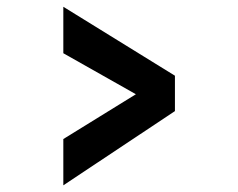

<svg xmlns="http://www.w3.org/2000/svg" viewBox="-20 -540 704 567"><path d="M167 7.3 496.6 -211.9V-316.4L167 -520V-382.8L381.3 -261.7L167 -129.4Z"/></svg>

Font: HammersmithOne
Style: Regular
Weight: 400
Designer: Nicole Fally
Foundry: Nicole Fally
Version: Version 1.003